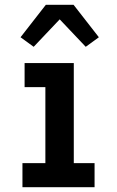

<svg xmlns="http://www.w3.org/2000/svg" viewBox="-20 -784 490 804"><path d="M74 0V-101H170V-419H83V-520H289V-101H376V0ZM121 -588 66 -628 172 -764H288L394 -628L339 -588L230 -703Z"/></svg>

Font: Iosevka Book
Style: Bold
Weight: 700
Designer: Belleve Invis
Foundry: Belleve Invis
Version: Version 28.0.7; ttfautohint (v1.8.3)